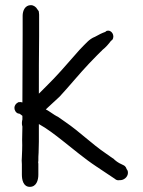

<svg xmlns="http://www.w3.org/2000/svg" viewBox="-20 -708 554 746"><path d="M36 -289C36 -279 42 -270 50 -267H54C57 -266 62 -262 67 -258V-244C65 -236 64 -226 67 -216L66 -165V-164C67 -151 66 -137 66 -124C66 -116 65 -107 65 -99C64 -89 64 -80 65 -70V-30C65 -10 70 18 96 18C122 18 129 -9 129 -29V-72C128 -75 128 -79 129 -83V-84C129 -94 129 -104 130 -115C130 -129 131 -142 131 -157V-226C162 -209 193 -185 221 -163C266 -128 306 -93 356 -60C363 -55 425 -14 425 -14C430 -10 435 -6 445 -8C460 -7 476 -19 477 -35C477 -41 477 -45 472 -51C470 -57 467 -62 462 -65L452 -70C440 -75 429 -83 419 -93H418C410 -99 401 -105 391 -112C335 -150 291 -195 234 -234L204 -255H203C189 -262 175 -274 158 -283C175 -299 195 -317 212 -333C250 -374 288 -421 326 -461C336 -472 347 -482 356 -492L371 -507C373 -509 374 -509 378 -514C391 -524 402 -537 411 -549L416 -553C428 -568 414 -594 395 -588H394L389 -584C377 -580 365 -574 349 -565C338 -561 327 -553 319 -545L305 -531C294 -520 283 -508 272 -495C236 -454 200 -412 160 -373L131 -344C131 -392 131 -522 132 -568V-651C132 -655 131 -659 131 -661V-663C130 -666 128 -668 125 -672C121 -680 111 -688 100 -688C77 -688 68 -666 68 -647V-574C68 -514 67 -377 67 -310C63 -311 60 -312 54 -311H51L50 -310C42 -306 36 -298 36 -289Z"/></svg>

Font: Scribbler
Style: Bd
Weight: 700
Designer: Mew Too
Foundry: Cannot Into Space Fonts
Version: Version 1.001